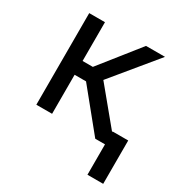

<svg xmlns="http://www.w3.org/2000/svg" viewBox="-164 -656 918 959"><g transform="rotate(30 295.0 -176.0)"><path d="M563 175.3H472.2V-74.7H563ZM232.9 -225.1H167V0H76.2V-528.3H167V-304.7H226.1L403.8 -528.3H513.2L304.2 -274.4L530.8 0H416Z"/></g></svg>

Font: Mardoto
Style: Regular
Weight: 400
Designer: Christian Robertson, Vahan Hovhannisyan
Foundry: Google
Version: Version 1.000